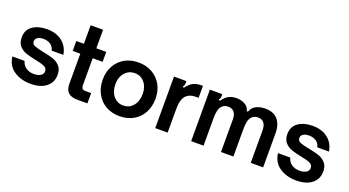

<svg xmlns="http://www.w3.org/2000/svg" viewBox="-53 -1359 3576 1965"><g transform="rotate(20 1734.5 -376.0)"><path d="M35 -189H168Q181 -144 216 -119.5Q251 -95 303 -95Q347 -95 374.5 -112Q402 -129 402 -160Q402 -194 369.5 -209Q337 -224 269 -237Q204 -250 161 -265Q118 -280 88 -313.5Q58 -347 58 -405Q58 -488 119.5 -530.5Q181 -573 275 -573Q374 -573 439.5 -523Q505 -473 520 -382H393Q382 -426 350 -446.5Q318 -467 274 -467Q234 -467 210.5 -451.5Q187 -436 187 -410Q187 -379 218 -366Q249 -353 316 -340Q385 -327 428.5 -312.5Q472 -298 503.5 -264Q535 -230 535 -170Q535 -87 473.5 -38Q412 11 304 11Q200 11 124 -39Q48 -89 35 -189Z M810 0Q679 0 679 -123V-453H596V-561H679V-763H814V-561H922V-453H814V-164Q814 -138 822.5 -125Q831 -112 860 -112H921V0Z M985 -284Q985 -368 1021.5 -434Q1058 -500 1123 -536.5Q1188 -573 1272 -573Q1356 -573 1421.5 -536Q1487 -499 1523.5 -433.5Q1560 -368 1560 -284Q1560 -197 1524 -130Q1488 -63 1422.5 -26Q1357 11 1272 11Q1188 11 1123 -26Q1058 -63 1021.5 -130Q985 -197 985 -284ZM1420 -284Q1420 -360 1379 -408.5Q1338 -457 1272 -457Q1229 -457 1195 -435Q1161 -413 1142 -373.5Q1123 -334 1123 -284Q1123 -204 1164.5 -154.5Q1206 -105 1272 -105Q1338 -105 1379 -155Q1420 -205 1420 -284Z M1660 0V-561H1795V-543Q1795 -527 1792 -517Q1789 -507 1780 -497L1794 -487Q1825 -533 1863 -553Q1901 -573 1955 -573H1971V-443H1940Q1876 -443 1840 -409Q1817 -386 1806 -350.5Q1795 -315 1795 -260V0Z M2051 0V-561H2186V-543Q2186 -527 2183 -517Q2180 -507 2171 -497L2185 -487Q2217 -534 2253.5 -553.5Q2290 -573 2339 -573Q2389 -573 2430 -550.5Q2471 -528 2481 -483H2494Q2512 -533 2555.5 -553Q2599 -573 2651 -573Q2743 -573 2789 -519Q2835 -465 2835 -368V0H2700V-351Q2700 -462 2612 -462Q2570 -462 2545 -435Q2526 -414 2518.5 -381Q2511 -348 2511 -297V0H2376V-351Q2376 -407 2353 -434.5Q2330 -462 2287 -462Q2245 -462 2219 -433Q2202 -414 2194 -382Q2186 -350 2186 -297V0Z M2928 -189H3061Q3074 -144 3109 -119.5Q3144 -95 3196 -95Q3240 -95 3267.5 -112Q3295 -129 3295 -160Q3295 -194 3262.5 -209Q3230 -224 3162 -237Q3097 -250 3054 -265Q3011 -280 2981 -313.5Q2951 -347 2951 -405Q2951 -488 3012.5 -530.5Q3074 -573 3168 -573Q3267 -573 3332.5 -523Q3398 -473 3413 -382H3286Q3275 -426 3243 -446.5Q3211 -467 3167 -467Q3127 -467 3103.5 -451.5Q3080 -436 3080 -410Q3080 -379 3111 -366Q3142 -353 3209 -340Q3278 -327 3321.5 -312.5Q3365 -298 3396.5 -264Q3428 -230 3428 -170Q3428 -87 3366.5 -38Q3305 11 3197 11Q3093 11 3017 -39Q2941 -89 2928 -189Z"/></g></svg>

Font: Open Sauce Sans
Style: Bold
Weight: 700
Designer: Alfredo Marco Pradil
Foundry: Creative Sauce Fz LLC
Version: Version 1.477